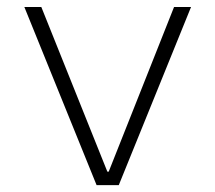

<svg xmlns="http://www.w3.org/2000/svg" viewBox="-20 -538 626 558"><path d="M260.7 0 50.8 -517.6H100.1L292 -39.1H295.9L485.8 -517.6H535.2L325.2 0Z"/></svg>

Font: Cascadia Mono NF ExtraLight
Style: Regular
Weight: 200
Monospace: yes
Designer: Aaron Bell
Foundry: Saja Typeworks
Version: Version 2404.023; ttfautohint (v1.8.4)